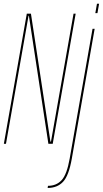

<svg xmlns="http://www.w3.org/2000/svg" viewBox="-41 -746 534 996"><path d="M-21 0H-10L107 -664H109L210 0H232.5L351.5 -675H340.5L223.5 -11.5H220.5L119.5 -675H98ZM206 229Q256 229 286 197.2Q316 165.5 331.5 77L450 -596.5H439L320.5 76.5Q306 159 278.8 188.5Q251.5 218 208 218ZM462 -726.5 453.5 -678H464.5L473 -726.5Z"/></svg>

Font: Anybody Thin Condensed
Style: Italic
Weight: 100
Width: 3
Italic angle: -10°
Version: Version 1.113;gftools[0.9.25]